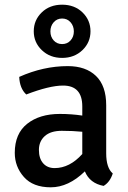

<svg xmlns="http://www.w3.org/2000/svg" viewBox="-20 -786 547 819"><path d="M461 -46Q449 -9 422 7Q363 -4 342 -55Q272 13 196.5 13Q121 13 82 -31Q43 -75 43 -134Q43 -216 96 -258Q149 -300 235 -300Q285 -300 331 -293V-332Q331 -421 249 -421Q191 -421 92 -383Q64 -409 62 -458Q165 -504 269 -504Q346 -504 389.5 -462Q433 -420 433 -337V-132Q433 -70 461 -46ZM213 -69Q277 -69 331 -129V-224Q291 -228 243.5 -228Q196 -228 171 -205.5Q146 -183 146 -146.5Q146 -110 164 -89.5Q182 -69 213 -69ZM245 -539Q193 -539 158.5 -572Q124 -605 124 -652.5Q124 -700 158 -733Q192 -766 245 -766Q298 -766 332 -733Q366 -700 366 -652.5Q366 -605 331.5 -572Q297 -539 245 -539ZM209 -691Q195 -675 195 -652Q195 -629 209 -613.5Q223 -598 245 -598Q267 -598 281 -613.5Q295 -629 295 -652Q295 -675 281 -691Q267 -707 245 -707Q223 -707 209 -691Z"/></svg>

Font: Signika
Style: Regular
Weight: 400
Designer: Anna Giedrys
Foundry: Anna Giedrys
Version: Version 1.001